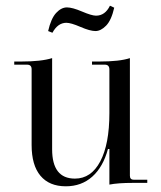

<svg xmlns="http://www.w3.org/2000/svg" viewBox="-20 -642 566 674"><path d="M164 -527 149 -533Q159 -577 177 -596.5Q195 -616 215 -616Q234 -616 268 -601.5Q302 -587 317 -587Q349 -587 366 -622L381 -615Q371 -571 352.5 -552Q334 -533 315 -533Q296 -533 262.5 -547.5Q229 -562 213 -562Q183 -562 164 -527ZM211 12Q153 12 122 -25Q91 -62 91 -133V-399Q91 -415 75 -415H30V-426H54Q125 -426 163 -438V-118Q163 -15 243 -15Q300 -15 332 -75.5Q364 -136 364 -245V-398Q364 -415 348 -415H303V-426H328Q400 -426 436 -438V-25Q436 -11 450 -11H497V0H447Q394 0 364 6V-119H359Q342 -56 304 -22Q266 12 211 12Z"/></svg>

Font: Arapey Regular-Display
Style: Regular
Weight: 400
Designer: Eduardo Rodriguez Tunni
Foundry: Eduardo Rodriguez Tunni
Version: Version 4.000